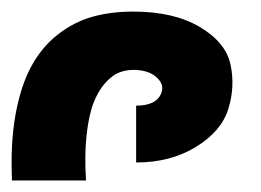

<svg xmlns="http://www.w3.org/2000/svg" viewBox="-283 -940 452 333"><path d="M-46.9 -658.2V-756.8Q-12.7 -756.8 -3.9 -776.9Q3.4 -793 -12.2 -806.6Q-26.4 -818.8 -51.8 -818.8Q-64.9 -818.8 -76.9 -814Q-88.9 -809.1 -100.8 -795.7Q-112.8 -782.2 -120.8 -761.5Q-128.9 -740.7 -132.8 -706.1Q-136.7 -671.4 -133.8 -627H-262.2Q-265.1 -691.9 -255.9 -742.2Q-246.6 -792.5 -228.3 -825.7Q-210 -858.9 -182.4 -880.4Q-154.8 -901.9 -122.8 -910.9Q-90.8 -919.9 -51.8 -919.9Q18.6 -919.9 63.7 -893.1Q108.9 -866.2 116.9 -827.6Q125 -789.1 112.8 -750.5Q100.6 -711.9 56.6 -685.1Q12.7 -658.2 -46.9 -658.2Z"/></svg>

Font: Montserrat arm SemiBold
Style: Regular
Weight: 600
Designer: Julieta Ulanovsky
Foundry: Julieta Ulanovsky
Version: Version 6.000;PS 006.000;hotconv 1.0.88;makeotf.lib2.5.64775